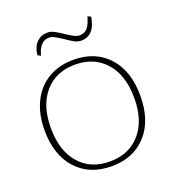

<svg xmlns="http://www.w3.org/2000/svg" viewBox="-121 -729 747 831"><g transform="rotate(-20 252.5 -313.0)"><path d="M114 -552Q119 -591 139 -610Q159 -629 188 -629Q203 -629 218.5 -621Q234 -613 256 -598Q277 -584 290.5 -577Q304 -570 317 -570Q340 -570 353.5 -587Q367 -604 375 -636L390 -629Q377 -546 314 -546Q299 -546 284 -554Q269 -562 248 -577Q225 -592 212 -599Q199 -606 186 -606Q144 -606 128 -544ZM32 -235Q32 -310 59.5 -365.5Q87 -421 137 -450.5Q187 -480 253 -480Q354 -480 413.5 -414.5Q473 -349 473 -235Q473 -121 413.5 -55.5Q354 10 253 10Q152 10 92 -55.5Q32 -121 32 -235ZM445 -235Q445 -339 393 -398.5Q341 -458 253 -458Q164 -458 112.5 -398.5Q61 -339 61 -235Q61 -131 112.5 -71.5Q164 -12 253 -12Q341 -12 393 -71.5Q445 -131 445 -235Z"/></g></svg>

Font: Taviraj Thin
Style: Regular
Weight: 250
Designer: Katatrad Team
Foundry: CadsonDemak
Version: Version 1.001